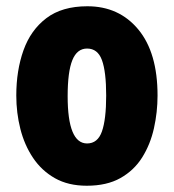

<svg xmlns="http://www.w3.org/2000/svg" viewBox="-20 -583 556 613"><path d="M483 -278Q483 -225 471.5 -173.5Q460 -122 434 -80.5Q408 -39 364.5 -14.5Q321 10 257 10Q198 10 155.5 -14Q113 -38 85.5 -79Q58 -120 45 -171.5Q32 -223 32 -278Q32 -358 55 -422.5Q78 -487 128 -525Q178 -563 259 -563Q360 -563 421.5 -489Q483 -415 483 -278ZM196 -276Q196 -125 258 -125Q292 -125 305.5 -163.5Q319 -202 319 -278Q319 -354 305.5 -391Q292 -428 258 -428Q226 -428 211 -391Q196 -354 196 -276Z"/></svg>

Font: Noto Sans Malayalam ExtraCondensed Black
Style: Regular
Weight: 900
Width: 2
Designer: Jelle Bosma - Monotype Design Team
Foundry: Monotype Imaging Inc.
Version: Version 2.104; ttfautohint (v1.8.4.7-5d5b)